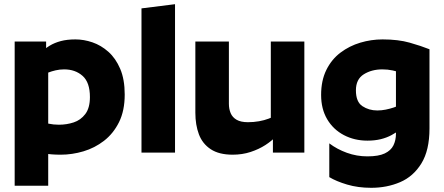

<svg xmlns="http://www.w3.org/2000/svg" viewBox="-20 -728 2117 916"><path d="M128 -11 175 -149Q189 -143 212 -138Q235 -133 261 -133Q298 -133 331.5 -144Q365 -155 387 -184Q409 -213 409 -265Q409 -335 374 -366Q339 -397 286 -397Q265 -397 245.5 -392.5Q226 -388 211 -382Q196 -376 185 -369L175 -477Q194 -496 217 -510Q240 -524 270 -532Q300 -540 340 -540Q380 -540 421 -526Q462 -512 497 -481Q532 -450 553.5 -399.5Q575 -349 575 -277Q575 -200 548 -145.5Q521 -91 476.5 -56.5Q432 -22 378 -6Q324 10 270 10Q224 10 192 4Q160 -2 128 -11ZM210 -414V158H50V-530H200V-432Z M655 -688 815 -708V0H655Z M1432 0H1282V-115L1272 -133V-530H1432ZM1163 -145Q1190 -145 1215.5 -149.5Q1241 -154 1262 -162Q1283 -170 1297 -178V-78Q1277 -56 1246 -36Q1215 -16 1175.5 -3Q1136 10 1090 10Q1025 10 985.5 -16Q946 -42 929 -87Q912 -132 912 -190V-530H1072V-233Q1072 -208 1080.5 -188Q1089 -168 1109 -156.5Q1129 -145 1163 -145Z M2029 -115Q2029 -11 1990.5 51.5Q1952 114 1889 141Q1826 168 1751 168Q1688 168 1636 152.5Q1584 137 1551 117V-44Q1588 -16 1635 1Q1682 18 1733 18Q1786 18 1815.5 4Q1845 -10 1857 -34.5Q1869 -59 1869 -90V-398L1892 -381Q1876 -387 1853 -392Q1830 -397 1804 -397Q1753 -397 1715.5 -373.5Q1678 -350 1678 -297Q1678 -242 1709 -221.5Q1740 -201 1780 -201Q1800 -201 1820 -205Q1840 -209 1858 -215Q1876 -221 1889 -228V-110Q1871 -96 1848 -83.5Q1825 -71 1796.5 -64Q1768 -57 1733 -57Q1671 -57 1620.5 -83.5Q1570 -110 1541 -159Q1512 -208 1512 -275Q1512 -344 1537 -394.5Q1562 -445 1604.5 -477Q1647 -509 1699 -524.5Q1751 -540 1805 -540Q1880 -540 1934.5 -524.5Q1989 -509 2029 -493Z"/></svg>

Font: Roundo Variable
Style: Regular
Weight: 200
Designer: Shiva Nallaperumal
Foundry: Indian Type Foundry
Version: Version 2.000